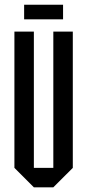

<svg xmlns="http://www.w3.org/2000/svg" viewBox="-20 -802 373 822"><path d="M41.7 -666.7H125V-83.3H208.3V-666.7H291.7V-83.3L208.3 0H125L41.7 -83.3ZM83.3 -719.2V-781.7H250V-719.2Z"/></svg>

Font: Yulong
Style: Regular
Weight: 400
Designer: GGBotNet
Foundry: f0n7.com
Version: 1.00